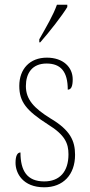

<svg xmlns="http://www.w3.org/2000/svg" viewBox="-20 -786 382 816"><path d="M147 -619V-606H151C190 -650 245 -721 266 -756V-766H222C206 -721 177 -672 147 -619ZM168 10C248 10 299 -43 299 -128C299 -187 279 -233 194 -283C125 -326 90 -363 90 -420C90 -474 116 -516 178 -516C238 -516 268 -482 268 -405C283 -405 289 -420 289 -449C289 -500 249 -541 179 -541C107 -541 62 -493 62 -421C62 -353 92 -316 184 -257C257 -212 271 -176 271 -130C271 -57 234 -15 168 -15C95 -15 67 -60 67 -138C54 -138 46 -124 46 -94C46 -50 77 10 168 10Z"/></svg>

Font: Noto Serif Devanagari Condensed Thin
Style: Regular
Weight: 100
Width: 3
Designer: Universal Thirst, Indian Type Foundry and the Monotype Design Team
Foundry: Monotype Imaging Inc.
Version: Version 2.004